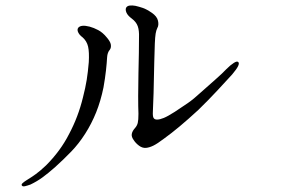

<svg xmlns="http://www.w3.org/2000/svg" viewBox="-20 -687 1040 692"><path d="M462 -182Q469 -171 481 -162Q493 -153 506 -154Q518 -155 532.5 -162Q547 -169 572 -188Q597 -206 627 -231Q657 -256 695 -291Q731 -326 764 -361.5Q797 -397 817 -419Q833 -438 838 -448.5Q843 -459 839 -463Q835 -468 823 -460.5Q811 -453 796 -438Q782 -423 757.5 -401.5Q733 -380 705 -355Q678 -330 657 -315.5Q636 -301 610 -284Q585 -268 570.5 -262Q556 -256 546 -256Q537 -256 533.5 -262Q530 -268 531 -285Q532 -302 533.5 -351Q535 -400 536 -463Q537 -506 538 -530Q539 -554 541 -566Q543 -578 547 -586Q553 -596 549.5 -612Q546 -628 527 -641Q508 -654 494.5 -658.5Q481 -663 468 -666Q457 -668 448 -667Q439 -666 435 -660Q431 -653 435.5 -642Q440 -631 455 -620Q471 -608 476.5 -592.5Q482 -577 481 -552Q481 -527 480.5 -496Q480 -465 479 -423Q478 -382 478 -341Q478 -300 479 -277Q479 -254 476.5 -244Q474 -234 467 -226Q457 -215 455 -204.5Q453 -194 462 -182ZM287 -205Q310 -241 326.5 -282Q343 -323 353 -372Q359 -406 362 -433.5Q365 -461 366 -480Q367 -498 376 -508Q381 -515 379.5 -526Q378 -537 364 -553Q350 -570 334 -578.5Q318 -587 303 -591Q272 -599 262 -587Q257 -580 262 -570Q267 -560 277 -553Q293 -539 297.5 -519Q302 -499 300 -463Q297 -427 292.5 -399Q288 -371 279 -336Q262 -266 229 -204Q198 -143 146 -91Q125 -71 109 -59.5Q93 -48 75 -37Q67 -32 61.5 -27Q56 -22 59 -18Q62 -14 70.5 -16Q79 -18 90 -22Q113 -33 133 -47.5Q153 -62 179 -85Q210 -113 237 -141Q264 -169 287 -205Z"/></svg>

Font: Hannari
Style: Regular
Weight: 400
Version: Version 1.12